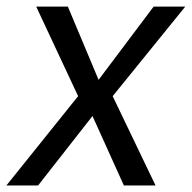

<svg xmlns="http://www.w3.org/2000/svg" viewBox="-46 -566 586 586"><path d="M161.1 -545.9 254.9 -322.3 422.9 -545.9H519.5L297.9 -272.5L428.7 0H332L236.3 -211.9L70.3 0H-26.4L192.4 -272.5L64.5 -545.9Z"/></svg>

Font: Inter Tight
Style: Italic
Weight: 400
Italic angle: -9.39999°
Designer: Rasmus Andersson
Foundry: rsms
Version: Version 3.002